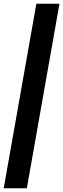

<svg xmlns="http://www.w3.org/2000/svg" viewBox="-45 -758 339 1030"><path d="M99 252 274 -738H150L-25 252Z"/></svg>

Font: Celebes ExtraBold
Style: Italic
Weight: 800
Italic angle: -10°
Designer: Anugrah Pasau
Foundry: Lafontype
Version: Version 1.000